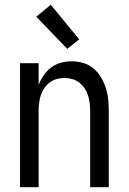

<svg xmlns="http://www.w3.org/2000/svg" viewBox="-20 -785 540 805"><path d="M64 0V-520H142V-429Q150 -450 163 -469Q176 -488 194.5 -502Q213 -516 235.5 -522Q258 -528 280 -528Q305 -528 329 -521Q353 -514 371.5 -498.5Q390 -483 403 -461.5Q416 -440 423.5 -416.5Q431 -393 433.5 -368.5Q436 -344 436 -320V0H358V-320Q358 -337 356 -353.5Q354 -370 349 -385.5Q344 -401 334.5 -415Q325 -429 312 -439Q299 -449 283 -453.5Q267 -458 250 -458Q233 -458 217 -453.5Q201 -449 188 -439Q175 -429 165.5 -415Q156 -401 151 -385.5Q146 -370 144 -353.5Q142 -337 142 -320V0ZM262 -580 132 -715 193 -765 312 -620Z"/></svg>

Font: Iosevka NFM
Style: Regular
Weight: 400
Monospace: yes
Designer: Belleve Invis
Foundry: Belleve Invis
Version: Version 29.0.4; ttfautohint (v1.8.4);Nerd Fonts 3.3.0